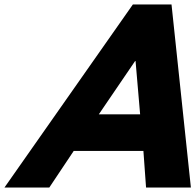

<svg xmlns="http://www.w3.org/2000/svg" viewBox="-48 -845 880 865"><path d="M724.7 -825H550.7L-28 0H174L284.1 -165H598.1L610 0H812ZM583.3 -330H397.3L560.7 -570H562.7Z"/></svg>

Font: Hussar
Style: BdOblThree
Weight: 700
Foundry: Cannot Into Space Fonts
Version: Version 2.00